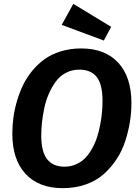

<svg xmlns="http://www.w3.org/2000/svg" viewBox="-20 -959 722 995"><path d="M359.9 -939 556.2 -819.8 518.1 -749 299.8 -830.1ZM400.9 -708Q524.4 -708 592.8 -634Q661.1 -560.1 661.1 -424.8Q661.1 -376.5 653.3 -327.6Q645.5 -278.8 629.2 -228.3Q612.8 -177.7 584.5 -134.5Q556.2 -91.3 518.1 -57.1Q480 -22.9 425.3 -3.4Q370.6 16.1 305.2 16.1Q181.2 16.1 112.5 -57.9Q43.9 -131.8 43.9 -266.1Q43.9 -307.1 49.3 -348.4Q54.7 -389.6 67.4 -433.6Q80.1 -477.5 98.9 -516.8Q117.7 -556.2 146.7 -591.6Q175.8 -627 211.4 -652.6Q247.1 -678.2 295.9 -693.1Q344.7 -708 400.9 -708ZM391.1 -598.1Q353 -598.1 321.5 -581.5Q290 -564.9 269 -536.1Q248 -507.3 232.9 -472.7Q217.8 -438 209.5 -398.4Q201.2 -358.9 197.5 -324.2Q193.8 -289.6 193.8 -256.8Q193.8 -171.9 224.6 -133.5Q255.4 -95.2 314 -95.2Q347.2 -95.2 375.2 -107.9Q403.3 -120.6 423.1 -141.6Q442.9 -162.6 458.7 -191.7Q474.6 -220.7 484.1 -251.5Q493.7 -282.2 500 -316.4Q506.3 -350.6 508.8 -379.9Q511.2 -409.2 511.2 -437Q511.2 -521.5 481.2 -559.8Q451.2 -598.1 391.1 -598.1Z"/></svg>

Font: FiraGO SemiBold
Style: Italic
Weight: 600
Italic angle: -8°
Designer: bBox Type GmbH
Foundry: bBox Type GmbH
Version: Version 1.001;PS 001.001;hotconv 1.0.88;makeotf.lib2.5.64775